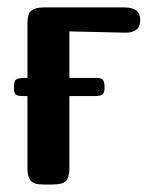

<svg xmlns="http://www.w3.org/2000/svg" viewBox="-20 -492 419 512"><path d="M17.1 -257.8Q17.1 -274.9 22.5 -279.5Q27.8 -284.2 45.9 -284.2H53.2V-429.2Q53.2 -456.1 64.2 -464.1Q75.2 -472.2 96.2 -472.2H312Q354 -472.2 354 -439Q354 -404.8 314.9 -404.8Q309.1 -404.8 245.6 -406.5Q182.1 -408.2 165 -408.2V-284.2H237.8Q249 -284.2 253.9 -279.5Q258.8 -274.9 258.8 -259.8Q258.8 -245.6 254.4 -241.2Q250 -236.8 236.8 -235.8H165V-43.9Q165 -18.1 155.5 -9Q146 0 120.1 0H95.2Q68.4 0 60.8 -11.5Q53.2 -22.9 53.2 -42V-235.8H43.9Q27.8 -235.8 22.5 -239.3Q17.1 -242.7 17.1 -257.8Z"/></svg>

Font: CMU Sans Serif Demi Condensed
Style: DemiCondensed
Weight: 600
Width: 3
Version: Version 0.7.0